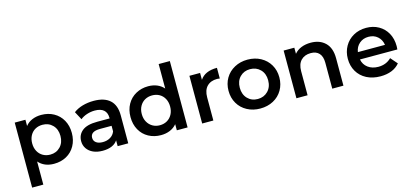

<svg xmlns="http://www.w3.org/2000/svg" viewBox="-68 -1207 4111 1909"><g transform="rotate(-15 1987.5 -252.5)"><path d="M348 6Q248 6 190 -60V178H75V-491H185V-427Q213 -462 255 -479.5Q297 -497 348 -497Q420 -497 476.5 -465.5Q533 -434 565 -377Q597 -320 597 -245.5Q597 -171 565 -113.5Q533 -56 476.5 -25Q420 6 348 6ZM335 -399Q293 -399 260 -380.5Q227 -362 208 -327Q189 -292 189 -246Q189 -200 208 -165Q227 -130 260 -111Q293 -92 335 -92Q398 -92 439 -134.5Q480 -177 480 -246Q480 -315 439 -357Q398 -399 335 -399Z M1112 -288V0H1003V-60Q982 -28 943 -11Q904 6 848.5 6Q793 6 752 -12.5Q711 -31 688 -64.5Q665 -98 665 -141Q665 -207 714.5 -247Q764 -287 870 -287H997V-294Q997 -346 966 -373.5Q935 -401 874 -401Q833 -401 793 -388Q753 -375 725 -352L680 -436Q719 -466 773 -481.5Q827 -497 888 -497Q997 -497 1054.5 -445Q1112 -393 1112 -288ZM997 -154V-211H878Q779 -211 779 -145Q779 -114 803.5 -95.5Q828 -77 872 -77Q916 -77 949.5 -97Q983 -117 997 -154Z M1723 -683V0H1612V-63Q1584 -29 1542 -11.5Q1500 6 1449 6Q1379 6 1322 -25Q1265 -56 1233 -113.5Q1201 -171 1201 -245.5Q1201 -320 1233 -377Q1265 -434 1322 -465.5Q1379 -497 1449 -497Q1498 -497 1538.5 -480.5Q1579 -464 1608 -431V-683ZM1463.5 -92Q1505 -92 1538 -111Q1571 -130 1590 -165Q1609 -200 1609 -246Q1609 -292 1590 -327Q1571 -362 1538 -380.5Q1505 -399 1463.5 -399Q1422 -399 1389 -380.5Q1356 -362 1336.5 -327Q1317 -292 1317 -246Q1317 -200 1336.5 -165Q1356 -130 1389 -111Q1422 -92 1463.5 -92Z M2158 -497V-387Q2143 -390 2131 -390Q2064 -390 2026 -351Q1988 -312 1988 -238V0H1873V-491H1983V-420Q2033 -497 2158 -497Z M2471 -497Q2547 -497 2606.5 -464.5Q2666 -432 2699.5 -375Q2733 -318 2733 -245.5Q2733 -173 2699.5 -115.5Q2666 -58 2606.5 -26Q2547 6 2471 6Q2397 6 2337 -26Q2277 -58 2243.5 -115.5Q2210 -173 2210 -245.5Q2210 -318 2243.5 -375Q2277 -432 2337 -464.5Q2397 -497 2471 -497ZM2471.5 -92Q2535 -92 2576.5 -134.5Q2618 -177 2618 -246Q2618 -315 2576.5 -357Q2535 -399 2471.5 -399Q2408 -399 2367 -357Q2326 -315 2326 -246Q2326 -177 2367 -134.5Q2408 -92 2471.5 -92Z M3327 -282V0H3212V-267Q3212 -331 3182 -364Q3152 -397 3096 -397Q3032 -397 2995 -358.5Q2958 -320 2958 -248V0H2843V-491H2953V-428Q2981 -462 3024.5 -479.5Q3068 -497 3122 -497Q3215 -497 3271 -442.5Q3327 -388 3327 -282Z M3938 -209H3553Q3563 -155 3606 -123Q3649 -91 3712 -91Q3793 -91 3846 -144L3907 -74Q3874 -34 3823.5 -14Q3773 6 3709 6Q3628 6 3566.5 -26Q3505 -58 3471.5 -115.5Q3438 -173 3438 -246Q3438 -317 3470.5 -374.5Q3503 -432 3561 -464.5Q3619 -497 3692 -497Q3764 -497 3820.5 -465Q3877 -433 3908.5 -375.5Q3940 -318 3940 -243Q3940 -231 3938 -209ZM3552 -285H3831Q3823 -339 3785.5 -372Q3748 -405 3692 -405Q3637 -405 3598.5 -372Q3560 -339 3552 -285Z"/></g></svg>

Font: Montserrat Ace
Style: Bold
Weight: 600
Designer: Julieta Ulanovsky
Foundry: Julieta Ulanovsky
Version: Version 1